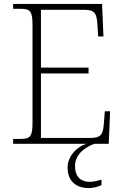

<svg xmlns="http://www.w3.org/2000/svg" viewBox="-20 -734 633 980"><path d="M47 0H423C373 13 325 64 325 121C325 187 364 226 434 226C454 226 478 220 498 211V183C471 190 457 194 437 194C399 194 363 175 363 113C363 48 425 12 463 0H535L542 -166H515L510 -102C506 -49 496 -30 442 -30H189V-359H432V-389H189V-684H410C464 -684 473 -665 477 -612L481 -548H508L501 -714H47V-689H84C133 -689 146 -679 146 -605V-108C146 -35 133 -25 84 -25H47Z"/></svg>

Font: Noto Serif Devanagari ExtraLight
Style: Regular
Weight: 200
Designer: Universal Thirst, Indian Type Foundry and the Monotype Design Team
Foundry: Monotype Imaging Inc.
Version: Version 2.004